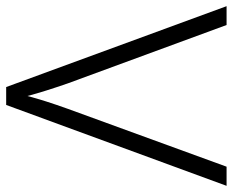

<svg xmlns="http://www.w3.org/2000/svg" viewBox="-86 -668 754 622"><g transform="rotate(90 291.0 -357.0)"><path d="M582 -714H520L333 -201C314 -148 301 -107 291 -69C281 -107 267 -151 250 -200L61 -714H0L262 0H320Z"/></g></svg>

Font: Noto Sans Telugu Light
Style: Regular
Weight: 300
Designer: Jelle Bosma - Monotype Design Team
Foundry: Monotype Imaging Inc.
Version: Version 2.005